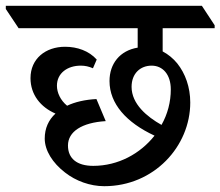

<svg xmlns="http://www.w3.org/2000/svg" viewBox="-65 -644 759 661"><path d="M294 -3C465 -3 590 -140 590 -291C590 -344 573 -391 545 -426C531 -443 514 -457 495 -467V-547H674V-557L630 -624H-45V-613L-1 -547H409V-480C348 -470 312 -425 312 -365C312 -287 370 -222 467 -177C418 -115 342 -73 256 -73C199 -73 169 -99 169 -143C169 -191 217 -222 299 -227L267 -303C228 -301 193 -293 166 -280C143 -299 131 -325 131 -349C131 -392 167 -418 213 -418C228 -418 241 -415 255 -409L268 -439C241 -469 201 -483 159 -483C92 -483 40 -442 40 -375C40 -318 75 -275 126 -253C102 -231 89 -202 89 -167C89 -126 116 -83 159 -50C196 -21 245 -3 294 -3ZM388 -345C388 -391 418 -418 457 -418C495 -418 523 -388 523 -336C523 -293 512 -251 491 -214C441 -242 388 -286 388 -345Z"/></svg>

Font: Noto Serif Devanagari Medium
Style: Regular
Weight: 500
Designer: Universal Thirst, Indian Type Foundry and the Monotype Design Team
Foundry: Monotype Imaging Inc.
Version: Version 2.004